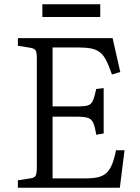

<svg xmlns="http://www.w3.org/2000/svg" viewBox="-20 -882 659 902"><path d="M64 0V-35L122 -44Q141 -46 147 -56Q153 -66 153 -94V-611Q153 -636 147 -645.5Q141 -655 120 -658L64 -667V-703H509L545 -544L506 -532Q491 -575 478 -600Q465 -625 448 -637.5Q431 -650 407 -654.5Q383 -659 346 -659H227V-382H342Q376 -382 392 -386.5Q408 -391 416 -408.5Q424 -426 432 -464L467 -468V-255L432 -249Q426 -288 417.5 -306Q409 -324 390.5 -329Q372 -334 335 -334H227V-44H383Q418 -44 441 -49.5Q464 -55 480 -69.5Q496 -84 506.5 -110Q517 -136 525 -176H565L543 0ZM179 -802V-862H451V-802Z"/></svg>

Font: Literata 18pt Light
Style: Regular
Weight: 300
Designer: Latin by Veronika Burian and Jose Scaglione. Greek by Irene Vlachou. Cyrillic by Vera Evstafieva.
Foundry: TypeTogether
Version: Version 3.103;gftools[0.9.29]